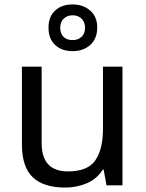

<svg xmlns="http://www.w3.org/2000/svg" viewBox="-20 -837 658 867"><path d="M533 -536V0H461L448 -71H444Q418 -29 372 -9.5Q326 10 274 10Q177 10 128 -36.5Q79 -83 79 -185V-536H168V-191Q168 -63 287 -63Q376 -63 410.5 -113Q445 -163 445 -257V-536ZM308 -606Q259 -606 229 -634Q199 -662 199 -712Q199 -762 229 -789.5Q259 -817 308 -817Q355 -817 387 -789.5Q419 -762 419 -713Q419 -662 387.5 -634Q356 -606 308 -606ZM308 -656Q333 -656 348.5 -671Q364 -686 364 -712Q364 -738 348 -753Q332 -768 308 -768Q284 -768 268 -753Q252 -738 252 -712Q252 -686 266.5 -671Q281 -656 308 -656Z"/></svg>

Font: Noto Sans Samaritan
Style: Regular
Weight: 400
Designer: Monotype Design Team
Foundry: Monotype Imaging Inc.
Version: Version 2.001; ttfautohint (v1.8.4.7-5d5b)